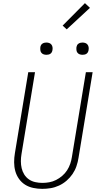

<svg xmlns="http://www.w3.org/2000/svg" viewBox="-20 -1195 640 1223"><path d="M249 8Q220 8 191.5 2Q163 -4 140 -18.5Q117 -33 101 -55.5Q85 -78 77.5 -105Q70 -132 70 -161.5Q70 -191 75 -220L160 -735H203L117 -214Q113 -191 113 -168Q113 -145 118 -123.5Q123 -102 134.5 -83.5Q146 -65 164 -52.5Q182 -40 204.5 -35Q227 -30 250 -30Q272 -30 294 -34Q316 -38 337 -48.5Q358 -59 376.5 -75Q395 -91 407.5 -110.5Q420 -130 427.5 -152Q435 -174 438 -195L527 -735H570L480 -189Q476 -163 467 -136.5Q458 -110 442 -86.5Q426 -63 404 -44Q382 -25 356 -13Q330 -1 303 3.5Q276 8 249 8ZM506 -846Q496 -846 487.5 -849Q479 -852 473.5 -859Q468 -866 467 -875.5Q466 -885 467 -895Q468 -901 471 -907Q474 -913 480 -917Q486 -921 492.5 -922.5Q499 -924 505 -924Q515 -924 523.5 -921Q532 -918 537.5 -911Q543 -904 544.5 -894.5Q546 -885 544 -875Q543 -869 540 -863Q537 -857 531.5 -853Q526 -849 519 -847.5Q512 -846 506 -846ZM276 -846Q266 -846 257.5 -849Q249 -852 243.5 -859Q238 -866 237 -875.5Q236 -885 237 -895Q238 -901 241 -907Q244 -913 250 -917Q256 -921 262.5 -922.5Q269 -924 275 -924Q285 -924 293.5 -921Q302 -918 307.5 -911Q313 -904 314.5 -894.5Q316 -885 314 -875Q313 -869 310 -863Q307 -857 301.5 -853Q296 -849 289 -847.5Q282 -846 276 -846ZM405 -1008 379 -1032 521 -1175 553 -1145Z"/></svg>

Font: Iosevka Aile XLt Obl
Style: Regular
Weight: 200
Italic angle: -9°
Designer: Belleve Invis
Foundry: Belleve Invis
Version: Version 31.1.0; ttfautohint (v1.8.4)